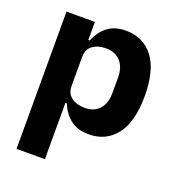

<svg xmlns="http://www.w3.org/2000/svg" viewBox="-132 -634 864 941"><g transform="rotate(20 300.0 -164.0)"><path d="M59 -516H207V-422H214Q235 -472 271.5 -500Q308 -528 367 -528Q456 -528 508.5 -460.5Q561 -393 561 -258Q561 -123 508.5 -55.5Q456 12 367 12Q308 12 271.5 -16Q235 -44 214 -94H207V200H59ZM407 -218V-298Q407 -352 379.5 -382.5Q352 -413 303 -413Q261 -413 234 -393Q207 -373 207 -334V-182Q207 -143 234 -123Q261 -103 303 -103Q352 -103 379.5 -133.5Q407 -164 407 -218Z"/></g></svg>

Font: iA Writer Duo V
Style: Regular
Weight: 400
Designer: Mike Abbink, Paul van der Laan, Pieter van Rosmalen, Oliver Reichenstein
Foundry: Information Architects Inc.
Version: Version 2.000